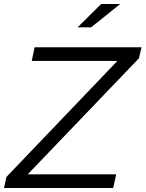

<svg xmlns="http://www.w3.org/2000/svg" viewBox="-50 -935 724 955"><path d="M-30 0 -18 -55 534 -632H108L122 -700H654L641 -645L88 -68H528L513 0ZM453 -915H548L403 -799H336Z"/></svg>

Font: Red Hat Display
Style: Italic
Weight: 400
Italic angle: -12°
Designer: Pentagram / MCKL
Foundry: Pentagram / MCKL
Version: Version 1.003; Red Hat Display Italic